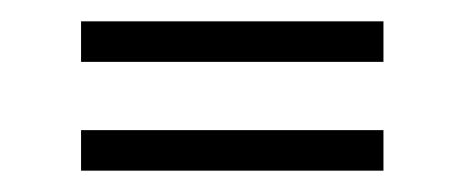

<svg xmlns="http://www.w3.org/2000/svg" viewBox="-20 -486 436 180"><path d="M56 -428V-466H339.5V-428ZM56 -326V-364H339.5V-326Z"/></svg>

Font: Big Shoulders Stencil Display Light
Style: Regular
Weight: 300
Designer: Patric King
Foundry: XO Type Co
Version: Version 1.000